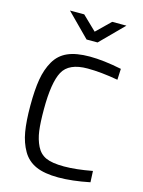

<svg xmlns="http://www.w3.org/2000/svg" viewBox="-136 -1005 817 1094"><g transform="rotate(15 272.0 -458.0)"><path d="M503 -11Q400 10 318 10Q236 10 185.5 -12.5Q135 -35 107.5 -82.5Q80 -130 69.5 -191.5Q59 -253 59 -345Q59 -437 69.5 -499.5Q80 -562 107.5 -610Q135 -658 185 -680Q235 -702 315 -702Q395 -702 503 -680L500 -615Q399 -633 320 -633Q210 -633 174.5 -567.5Q139 -502 139 -344Q139 -265 145.5 -217Q152 -169 171 -130.5Q190 -92 226.5 -75.5Q263 -59 333.5 -59Q404 -59 500 -77ZM271 -791 137 -926H221L304 -846L386 -926H470L336 -791Z"/></g></svg>

Font: Titillium Web
Style: Regular
Weight: 400
Version: Version 1.001;PS 57.000;hotconv 1.0.70;makeotf.lib2.5.55311